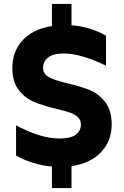

<svg xmlns="http://www.w3.org/2000/svg" viewBox="-20 -840 632 980"><path d="M245 10Q196 6 148.5 -9Q101 -24 62 -46V-200Q127 -166 181 -149.5Q235 -133 284 -133Q340 -133 366.5 -152.5Q393 -172 393 -204Q393 -228 377 -242.5Q361 -257 336.5 -265.5Q312 -274 266 -285Q199 -301 153.5 -320Q108 -339 75.5 -381Q43 -423 43 -494Q43 -577 95.5 -634.5Q148 -692 245 -707V-820H345V-711Q439 -704 521 -658V-505Q392 -567 306 -567Q252 -567 226 -547Q200 -527 200 -494Q200 -462 230 -446Q260 -430 323 -415Q393 -399 438.5 -380Q484 -361 517 -319Q550 -277 550 -205Q550 -122 497 -64.5Q444 -7 345 8V120H245Z"/></svg>

Font: Chess Sans
Style: Bold
Weight: 700
Designer: Wolf Bōese
Foundry: Wolf Bōese
Version: Version 7.223